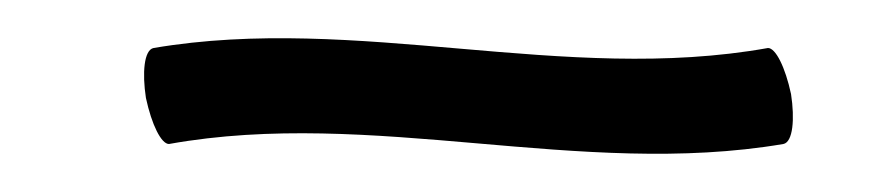

<svg xmlns="http://www.w3.org/2000/svg" viewBox="-20 -50 465 100"><path d="M68 25C174 6 282 43 388 25C393 24 394 12 392 -1C389 -15 384 -25 380 -25C274 -6 166 -43 60 -25C55 -24 54 -12 56 1C59 15 64 25 68 25Z"/></svg>

Font: Nupuram Condensed Thin
Style: Regular
Weight: 100
Width: 3
Designer: Santhosh Thottingal (santhosh.thottingal@gmail.com)
Foundry: SMC
Version: Version 1.000